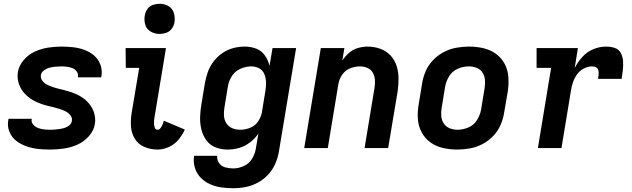

<svg xmlns="http://www.w3.org/2000/svg" viewBox="-20 -785 3352 1018"><path d="M245 8Q280 8 316.5 3Q353 -2 388 -17Q423 -32 450 -61.5Q477 -91 483 -127Q486 -145 484 -162Q482 -179 476.5 -194Q471 -209 462 -222.5Q453 -236 441.5 -247.5Q430 -259 416.5 -268Q403 -277 388 -284Q373 -291 357 -296.5Q341 -302 325 -306Q309 -310 292.5 -314Q276 -318 260 -323.5Q244 -329 229.5 -336Q215 -343 204.5 -357Q194 -371 197 -388Q200 -403 214.5 -413Q229 -423 244 -426.5Q259 -430 274.5 -431.5Q290 -433 305 -433Q320 -433 335.5 -431Q351 -429 364.5 -423.5Q378 -418 387 -405.5Q396 -393 393 -378V-375H516Q517 -379 518 -382Q523 -414 512 -443Q501 -472 478.5 -491Q456 -510 427.5 -520.5Q399 -531 368 -534.5Q337 -538 305 -538Q270 -538 235 -532.5Q200 -527 166 -512Q132 -497 106.5 -467.5Q81 -438 75 -404Q72 -386 74 -369Q76 -352 81.5 -336.5Q87 -321 96 -307.5Q105 -294 116.5 -283Q128 -272 141.5 -262.5Q155 -253 170 -246Q185 -239 200.5 -233.5Q216 -228 232.5 -224Q249 -220 265.5 -216Q282 -212 297.5 -207Q313 -202 328 -194.5Q343 -187 353.5 -173.5Q364 -160 361 -143Q359 -130 347.5 -120.5Q336 -111 323 -107Q310 -103 297 -101Q284 -99 271 -98Q258 -97 245 -97Q228 -97 212 -99Q196 -101 181.5 -106.5Q167 -112 156 -124.5Q145 -137 148 -153Q148 -154 149 -155H25Q24 -152 24 -148Q18 -116 30 -86.5Q42 -57 66 -38.5Q90 -20 119.5 -9.5Q149 1 180.5 4.5Q212 8 245 8Z M815 8Q845 8 875 -5.5Q905 -19 926 -44Q947 -69 960 -98L849 -145Q846 -136 842.5 -126.5Q839 -117 832 -107Q825 -97 815 -97Q805 -97 801 -107.5Q797 -118 796.5 -127.5Q796 -137 797 -147.5Q798 -158 800 -168L860 -530H646L647 -425H718L678 -186Q672 -149 674.5 -113.5Q677 -78 695.5 -48.5Q714 -19 746.5 -5.5Q779 8 815 8ZM826 -605Q843 -605 861 -611Q879 -617 890.5 -632.5Q902 -648 905 -666Q909 -691 902 -715.5Q895 -740 873.5 -752.5Q852 -765 826 -765Q809 -765 791 -759Q773 -753 762 -737.5Q751 -722 748 -705Q743 -679 750 -654.5Q757 -630 779 -617.5Q801 -605 826 -605Z M1217 213Q1250 213 1283 206.5Q1316 200 1347.5 183Q1379 166 1403 139.5Q1427 113 1440.5 81Q1454 49 1459 17L1550 -530H1425L1409 -436Q1402 -466 1384.5 -491Q1367 -516 1338.5 -527Q1310 -538 1277 -538Q1247 -538 1216.5 -530Q1186 -522 1158.5 -503Q1131 -484 1111.5 -458Q1092 -432 1081.5 -402Q1071 -372 1066 -342L1048 -232Q1042 -198 1041 -164.5Q1040 -131 1047.5 -99.5Q1055 -68 1073.5 -42Q1092 -16 1122 -4Q1152 8 1186 8Q1217 8 1247.5 -0.5Q1278 -9 1305 -29.5Q1332 -50 1350 -77L1337 0Q1333 28 1317.5 55Q1302 82 1273.5 95Q1245 108 1217 108Q1195 108 1174.5 102.5Q1154 97 1141.5 79.5Q1129 62 1132 41H1009Q1004 73 1013 103.5Q1022 134 1043 156Q1064 178 1092.5 191Q1121 204 1152.5 208.5Q1184 213 1217 213ZM1254 -97Q1232 -97 1212 -105Q1192 -113 1180.5 -131Q1169 -149 1167.5 -170.5Q1166 -192 1170 -215L1188 -325Q1192 -353 1208.5 -380Q1225 -407 1254 -420Q1283 -433 1312 -433Q1335 -433 1354.5 -422.5Q1374 -412 1382 -391Q1390 -370 1390.5 -347.5Q1391 -325 1387 -302L1369 -192Q1365 -166 1349 -142Q1333 -118 1306.5 -107.5Q1280 -97 1254 -97Z M1593 0H1718L1774 -339Q1778 -365 1794 -388.5Q1810 -412 1836 -422.5Q1862 -433 1888 -433Q1910 -433 1929 -424.5Q1948 -416 1957.5 -398Q1967 -380 1968 -358.5Q1969 -337 1965 -315L1913 0H2038L2088 -298Q2093 -333 2093 -368Q2093 -403 2083 -435Q2073 -467 2050.5 -491Q2028 -515 1996 -526.5Q1964 -538 1929 -538Q1904 -538 1878 -530.5Q1852 -523 1831 -505Q1810 -487 1795 -464L1806 -530H1681Z M2404 8Q2437 8 2471 2Q2505 -4 2537 -20.5Q2569 -37 2594.5 -63.5Q2620 -90 2634 -122.5Q2648 -155 2653 -188L2672 -298Q2678 -337 2675.5 -375.5Q2673 -414 2656 -446Q2639 -478 2609.5 -499.5Q2580 -521 2543 -529.5Q2506 -538 2467 -538Q2434 -538 2400 -532Q2366 -526 2334 -509.5Q2302 -493 2276.5 -466.5Q2251 -440 2237 -407.5Q2223 -375 2218 -342L2200 -232Q2193 -193 2195.5 -155Q2198 -117 2215 -84.5Q2232 -52 2261.5 -30.5Q2291 -9 2328.5 -0.5Q2366 8 2404 8ZM2406 -97Q2384 -97 2364 -105Q2344 -113 2332.5 -131Q2321 -149 2319.5 -171Q2318 -193 2322 -215L2340 -325Q2345 -354 2361.5 -381Q2378 -408 2407 -420.5Q2436 -433 2465 -433Q2488 -433 2508 -425Q2528 -417 2539 -399Q2550 -381 2551.5 -359.5Q2553 -338 2549 -315L2531 -205Q2526 -176 2509.5 -149Q2493 -122 2464 -109.5Q2435 -97 2406 -97Z M2832 0H2957L3007 -303Q3010 -325 3017.5 -347.5Q3025 -370 3039 -390Q3053 -410 3075 -421.5Q3097 -433 3119 -433Q3131 -433 3140.5 -428Q3150 -423 3152.5 -412Q3155 -401 3154 -389.5Q3153 -378 3151 -367H3276Q3280 -391 3282.5 -414.5Q3285 -438 3283.5 -461Q3282 -484 3271.5 -504Q3261 -524 3239 -531Q3217 -538 3194 -538Q3160 -538 3126.5 -524.5Q3093 -511 3068 -483.5Q3043 -456 3027 -424L3044 -530H2825V-425H2902Z"/></svg>

Font: Iosevka Sparkle
Style: Bold Italic
Weight: 700
Italic angle: -9°
Designer: Belleve Invis
Foundry: Belleve Invis
Version: Version 4.5.0; ttfautohint (v1.8.3)